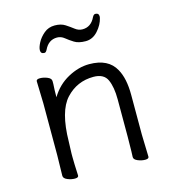

<svg xmlns="http://www.w3.org/2000/svg" viewBox="-107 -791 802 891"><g transform="rotate(-15 294.0 -346.0)"><path d="M496 -105 499 1Q499 11 481.5 11Q464 11 446 3.5Q428 -4 428 -16V-17Q429 -25 429 -44L430 -115V-293Q430 -352 414 -387.5Q398 -423 348 -423Q269 -423 215.5 -365.5Q162 -308 160 -162Q159 -129 158 -105V-89Q158 -59 161 1Q161 11 143.5 11Q126 11 108 3.5Q90 -4 90 -17L92 -115V-364L89 -471Q89 -481 106.5 -481Q124 -481 142 -473.5Q160 -466 160 -453V-439Q158 -411 158 -376Q190 -429 241.5 -457Q293 -485 344 -485Q436 -485 470 -422Q496 -376 496 -297ZM448 -679Q441 -648 416 -620Q391 -592 357 -592Q323 -592 303 -604.5Q283 -617 267 -630Q251 -643 232 -643Q191 -643 171 -601Q165 -589 158 -589Q140 -589 140 -606Q140 -620 151.5 -642Q163 -664 184.5 -682Q206 -700 236 -700Q266 -700 286 -687Q306 -674 322 -661.5Q338 -649 357 -649Q398 -649 418 -691Q424 -703 432 -703Q449 -703 449 -686Q449 -682 448 -679Z"/></g></svg>

Font: ToneOZ-Pinyin-WenKai-Regular
Style: Regular
Weight: 400
Designer: Fontworks Inc.
Foundry: ToneOZ
Version: Version 0.240331